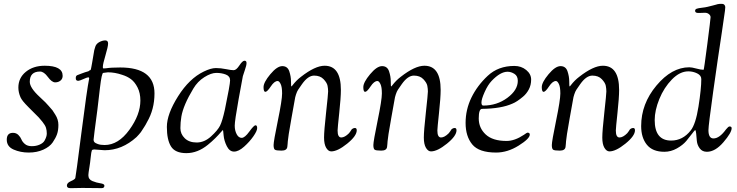

<svg xmlns="http://www.w3.org/2000/svg" viewBox="-20 -777 3814 993"><path d="M47 -90Q64 -90 75 -79Q86 -68 91 -55.5Q96 -43 109 -32Q122 -21 144.5 -21Q167 -21 185 -29Q203 -37 210 -49Q222 -70 222 -86Q222 -102 218 -115.5Q214 -129 199.5 -147Q185 -165 180 -170Q148 -202 128.5 -221.5Q109 -241 99.5 -253Q90 -265 86 -274Q75 -299 75 -324Q75 -374 113.5 -405.5Q152 -437 211 -437Q304 -437 304 -385Q304 -371 295 -362Q283 -351 265.5 -351Q248 -351 227.5 -379Q207 -407 187 -407Q134 -407 134 -354Q134 -323 185 -276Q212 -251 214.5 -248Q217 -245 231.5 -229.5Q246 -214 251.5 -206.5Q257 -199 266 -184Q282 -159 282 -131Q282 -103 275 -83Q268 -63 252.5 -40.5Q237 -18 204 -3Q171 12 128.5 12Q86 12 50.5 -3.5Q15 -19 15 -54.5Q15 -90 47 -90Z M406 195 352 196H343Q326 196 326 182.5Q326 169 346.5 160Q367 151 369.5 144Q372 137 401 -90Q430 -317 441 -370V-372Q441 -377 436 -377Q431 -377 411 -368Q391 -359 385 -359Q372 -359 372 -371V-375Q372 -384 379 -388Q391 -393 402.5 -397Q414 -401 420.5 -403.5Q427 -406 432.5 -407Q438 -408 441 -411Q444 -414 446.5 -414Q449 -414 450 -419Q451 -424 451.5 -425.5Q452 -427 453.5 -436Q455 -445 457 -455.5Q459 -466 462.5 -488Q466 -510 467.5 -517.5Q469 -525 473 -536Q478 -551 494 -559.5Q510 -568 524.5 -568Q539 -568 539 -552Q539 -536 525.5 -491Q512 -446 512 -432V-428Q512 -423 515.5 -423Q519 -423 529 -424Q554 -428 602 -428Q779 -428 779 -294Q779 -211 740 -145Q732 -129 727 -122Q722 -115 717 -106.5Q712 -98 708.5 -93.5Q705 -89 698.5 -81.5Q692 -74 686 -68Q611 0 521 0L467 -4Q458 -4 455 1Q452 8 449 37.5Q446 67 443 84Q437 120 437 129Q437 151 458 159.5Q479 168 499.5 171Q520 174 520 183Q520 196 506 196ZM538 -403 514 -400Q506 -400 497 -323L484 -212Q464 -62 464 -54.5Q464 -47 468 -42Q472 -37 486 -32Q500 -27 521 -27Q592 -27 649 -105.5Q706 -184 706 -257Q706 -296 691.5 -324.5Q677 -353 657.5 -367.5Q638 -382 612 -390Q574 -403 538 -403Z M1034 -407Q1071 -425 1096.5 -425Q1122 -425 1148.5 -419.5Q1175 -414 1188.5 -414Q1202 -414 1218 -438.5Q1234 -463 1244.5 -463Q1255 -463 1255 -451Q1255 -439 1246.5 -415Q1238 -391 1236 -383Q1234 -375 1214 -263.5Q1194 -152 1194 -127Q1194 -102 1204 -83Q1214 -64 1230 -64Q1246 -64 1269.5 -96.5Q1293 -129 1301.5 -129Q1310 -129 1310 -114.5Q1310 -100 1290.5 -72Q1271 -44 1242.5 -18.5Q1214 7 1190.5 7Q1167 7 1153 -21Q1139 -49 1136.5 -77Q1134 -105 1133 -105Q1132 -105 1121.5 -92.5Q1111 -80 1093.5 -62.5Q1076 -45 1055 -28Q1002 15 944 15Q886 15 864.5 -19.5Q843 -54 843 -120.5Q843 -187 901 -279Q959 -371 1034 -407ZM918 -174Q913 -144 913 -114Q913 -84 935.5 -62Q958 -40 997.5 -40Q1037 -40 1071.5 -71.5Q1106 -103 1118 -127Q1130 -151 1143 -210Q1170 -340 1170 -361.5Q1170 -383 1148 -391.5Q1126 -400 1099 -400Q1072 -400 1037 -378Q1002 -356 980 -319Q928 -233 918 -174Z M1493 -336Q1513 -362 1537 -380Q1610 -437 1659 -437Q1743 -437 1743 -312Q1743 -272 1734.5 -193Q1726 -114 1726 -102Q1726 -66 1745 -66Q1763 -66 1785 -88Q1788 -91 1792.5 -98Q1797 -105 1799 -108Q1807 -115 1816 -115Q1825 -115 1825 -103Q1825 -74 1775.5 -34Q1726 6 1693 6Q1678 6 1667 -12.5Q1656 -31 1656 -65.5Q1656 -100 1666.5 -195Q1677 -290 1677 -304Q1677 -318 1674 -333.5Q1671 -349 1653.5 -367.5Q1636 -386 1604.5 -386Q1573 -386 1542 -342Q1528 -322 1522 -313Q1516 -304 1511 -288.5Q1506 -273 1505 -264Q1497 -219 1487.5 -166.5Q1478 -114 1473.5 -84.5Q1469 -55 1468.5 -46.5Q1468 -38 1467.5 -32.5Q1467 -27 1466 -18Q1464 2 1436 2Q1408 2 1401.5 -3Q1395 -8 1395 -27Q1395 -46 1417 -153Q1439 -260 1439 -293.5Q1439 -327 1431.5 -342.5Q1424 -358 1416 -358Q1399 -358 1380.5 -330Q1362 -302 1352.5 -302Q1343 -302 1343 -326.5Q1343 -351 1378 -393Q1413 -435 1440 -435Q1467 -435 1476 -408.5Q1485 -382 1485 -356Q1485 -330 1487 -330Q1489 -330 1493 -336Z M2009 -336Q2029 -362 2053 -380Q2126 -437 2175 -437Q2259 -437 2259 -312Q2259 -272 2250.5 -193Q2242 -114 2242 -102Q2242 -66 2261 -66Q2279 -66 2301 -88Q2304 -91 2308.5 -98Q2313 -105 2315 -108Q2323 -115 2332 -115Q2341 -115 2341 -103Q2341 -74 2291.5 -34Q2242 6 2209 6Q2194 6 2183 -12.5Q2172 -31 2172 -65.5Q2172 -100 2182.5 -195Q2193 -290 2193 -304Q2193 -318 2190 -333.5Q2187 -349 2169.5 -367.5Q2152 -386 2120.5 -386Q2089 -386 2058 -342Q2044 -322 2038 -313Q2032 -304 2027 -288.5Q2022 -273 2021 -264Q2013 -219 2003.5 -166.5Q1994 -114 1989.5 -84.5Q1985 -55 1984.5 -46.5Q1984 -38 1983.5 -32.5Q1983 -27 1982 -18Q1980 2 1952 2Q1924 2 1917.5 -3Q1911 -8 1911 -27Q1911 -46 1933 -153Q1955 -260 1955 -293.5Q1955 -327 1947.5 -342.5Q1940 -358 1932 -358Q1915 -358 1896.5 -330Q1878 -302 1868.5 -302Q1859 -302 1859 -326.5Q1859 -351 1894 -393Q1929 -435 1956 -435Q1983 -435 1992 -408.5Q2001 -382 2001 -356Q2001 -330 2003 -330Q2005 -330 2009 -336Z M2640 -436Q2676 -436 2701.5 -415Q2727 -394 2727 -365.5Q2727 -337 2715 -314.5Q2703 -292 2685 -277Q2653 -250 2630 -241Q2572 -215 2473 -214Q2456 -214 2456 -164.5Q2456 -115 2492 -81.5Q2528 -48 2600 -48Q2642 -48 2690 -80Q2705 -91 2708 -91Q2720 -91 2720 -81Q2720 -60 2662.5 -24Q2605 12 2546 12Q2457 12 2422.5 -30Q2388 -72 2388 -141Q2388 -210 2418 -272Q2448 -334 2502.5 -385Q2557 -436 2640 -436ZM2479 -231Q2550 -231 2604 -271Q2658 -311 2658 -359Q2658 -384 2640.5 -395Q2623 -406 2605 -406Q2568 -406 2523 -359Q2503 -338 2486.5 -301Q2470 -264 2470 -247.5Q2470 -231 2479 -231Z M2932 -336Q2952 -362 2976 -380Q3049 -437 3098 -437Q3182 -437 3182 -312Q3182 -272 3173.5 -193Q3165 -114 3165 -102Q3165 -66 3184 -66Q3202 -66 3224 -88Q3227 -91 3231.5 -98Q3236 -105 3238 -108Q3246 -115 3255 -115Q3264 -115 3264 -103Q3264 -74 3214.5 -34Q3165 6 3132 6Q3117 6 3106 -12.5Q3095 -31 3095 -65.5Q3095 -100 3105.5 -195Q3116 -290 3116 -304Q3116 -318 3113 -333.5Q3110 -349 3092.5 -367.5Q3075 -386 3043.5 -386Q3012 -386 2981 -342Q2967 -322 2961 -313Q2955 -304 2950 -288.5Q2945 -273 2944 -264Q2936 -219 2926.5 -166.5Q2917 -114 2912.5 -84.5Q2908 -55 2907.5 -46.5Q2907 -38 2906.5 -32.5Q2906 -27 2905 -18Q2903 2 2875 2Q2847 2 2840.5 -3Q2834 -8 2834 -27Q2834 -46 2856 -153Q2878 -260 2878 -293.5Q2878 -327 2870.5 -342.5Q2863 -358 2855 -358Q2838 -358 2819.5 -330Q2801 -302 2791.5 -302Q2782 -302 2782 -326.5Q2782 -351 2817 -393Q2852 -435 2879 -435Q2906 -435 2915 -408.5Q2924 -382 2924 -356Q2924 -330 2926 -330Q2928 -330 2932 -336Z M3626 -711 3597 -710H3591Q3575 -710 3575 -721Q3575 -729 3583.5 -732Q3592 -735 3610.5 -737Q3629 -739 3640.5 -742Q3652 -745 3664.5 -748Q3677 -751 3681.5 -752.5Q3686 -754 3692 -755.5Q3698 -757 3703 -757H3715Q3722 -757 3726.5 -752Q3731 -747 3731 -740Q3731 -733 3729.5 -722Q3728 -711 3723.5 -680.5Q3719 -650 3713 -608Q3693 -478 3668.5 -303Q3644 -128 3644 -104Q3644 -61 3670 -61Q3701 -61 3735 -108Q3747 -123 3753 -123Q3764 -123 3764 -114Q3764 -91 3721.5 -41.5Q3679 8 3636 8Q3612 8 3599 -9.5Q3586 -27 3584 -48Q3582 -69 3580.5 -86.5Q3579 -104 3575 -104Q3573 -104 3560 -86.5Q3547 -69 3529.5 -48Q3512 -27 3481 -9.5Q3450 8 3416 8Q3355 8 3325.5 -28.5Q3296 -65 3296 -125Q3296 -240 3375 -334.5Q3454 -429 3545 -429Q3558 -429 3581.5 -422.5Q3605 -416 3619 -416Q3621 -416 3638 -547.5Q3655 -679 3655 -688Q3655 -697 3646.5 -704Q3638 -711 3626 -711ZM3366 -156Q3366 -50 3451 -50Q3511 -50 3552 -102Q3578 -134 3592.5 -226Q3607 -318 3607 -368Q3607 -387 3585.5 -397.5Q3564 -408 3540 -408Q3496 -408 3455 -366Q3414 -324 3390 -265Q3366 -206 3366 -156Z"/></svg>

Font: Sorts Mill Goudy
Style: Italic
Weight: 400
Italic angle: -7.40001°
Version: Version 003.101